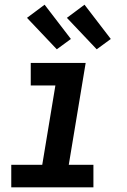

<svg xmlns="http://www.w3.org/2000/svg" viewBox="-20 -798 540 818"><path d="M28 0V-96H160L216 -434H111V-530H345L273 -96H378V0ZM392 -588 265 -722 340 -778 452 -632ZM222 -588 95 -722 170 -778 282 -632Z"/></svg>

Font: Iosevka Curly Slab Oblique
Style: Bold
Weight: 700
Italic angle: -9°
Monospace: yes
Designer: Belleve Invis
Foundry: Belleve Invis
Version: Version 11.1.0; ttfautohint (v1.8.3)